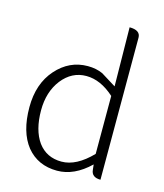

<svg xmlns="http://www.w3.org/2000/svg" viewBox="-119 -884 843 986"><g transform="rotate(15 302.5 -391.0)"><path d="M277 13Q175 13 115 -60Q56 -134 56 -266Q56 -391 125 -469Q194 -547 292 -547Q337 -547 372 -531L451 -482L447 -795Q505 -795 505 -755V0Q457 0 454 -40L451 -67Q368 13 277 13ZM287 -38Q366 -38 447 -122V-430Q374 -496 298 -496Q221 -496 169 -430Q118 -364 118 -266Q118 -161 162 -99Q207 -38 287 -38Z"/></g></svg>

Font: Swei Half Moon CJK SC
Style: Light
Weight: 300
Version: Version 2.071